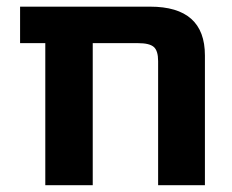

<svg xmlns="http://www.w3.org/2000/svg" viewBox="-20 -543 682 565"><path d="M445.3 -363.3Q445.3 -393.6 432.6 -404.8Q419.9 -416 386.7 -416H252.9V2H113.3V-416H39.1V-523.4H421.9Q583 -523.4 583 -379.9V2H445.3Z"/></svg>

Font: Gen Shin Gothic Bold
Style: Bold
Weight: 700
Designer: [Source Han Sans]
Ryoko NISHIZUKA  (kana & ideographs); Paul D. Hunt (Latin, Greek & Cyrillic); Wenlong ZHANG  (bopomofo
Version: Version 1.002.20150607